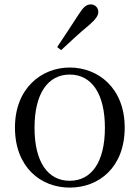

<svg xmlns="http://www.w3.org/2000/svg" viewBox="-20 -838 636 873"><path d="M297 15C430 15 547 -77 547 -258C547 -438 426 -531 297 -531C169 -531 48 -437 48 -258C48 -78 165 15 297 15ZM297 -16C198 -16 137 -101 137 -257C137 -413 198 -499 297 -499C396 -499 457 -413 457 -257C457 -101 396 -16 297 -16ZM240 -624 258 -610C299 -648 339 -686 384 -723C414 -749 427 -766 427 -784C427 -805 410 -818 393 -818C373 -818 359 -806 338 -773C305 -721 272 -673 240 -624Z"/></svg>

Font: Noto Serif CJK KR
Style: Regular
Weight: 400
Designer: Ryoko NISHIZUKA 西塚涼子 (kana & ideographs); Frank Grießhammer (Latin, Greek & Cyrillic); Wenlong ZHANG 张文龙 (bopomofo); San
Foundry: Adobe
Version: Version 2.001;hotconv 1.1.0;makeotfexe 2.6.0